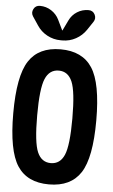

<svg xmlns="http://www.w3.org/2000/svg" viewBox="-63 -1012 627 1062"><g transform="rotate(5 250.0 -480.5)"><path d="M278.3 -902.3Q293 -933.6 321.8 -951.7Q350.6 -969.7 384.8 -969.7Q409.2 -969.7 419.9 -948.7Q430.7 -927.7 418 -908.2L386.7 -861.3Q364.3 -828.1 329.6 -809.1Q294.9 -790 254.9 -790H245.1Q205.1 -790 169.9 -809.1Q134.8 -828.1 113.3 -861.3L82 -908.2Q69.3 -927.7 80.1 -948.7Q90.8 -969.7 115.2 -969.7Q149.4 -969.7 178.2 -951.2Q207 -932.6 221.7 -902.3L249 -845.7Q249 -844.7 250 -844.7Q251 -844.7 251 -845.7ZM175.3 -161.6Q198.2 -108.4 250 -108.4Q301.8 -108.4 324.7 -161.6Q347.7 -214.8 347.7 -364.7Q347.7 -514.6 324.7 -568.4Q301.8 -622.1 250 -622.1Q198.2 -622.1 175.3 -568.4Q152.3 -514.6 152.3 -364.7Q152.3 -214.8 175.3 -161.6ZM74.2 -656.2Q128.9 -740.2 250 -740.2Q371.1 -740.2 425.8 -656.2Q480.5 -572.3 480.5 -365.2Q480.5 -158.2 425.8 -74.2Q371.1 9.8 250 9.8Q128.9 9.8 74.2 -74.2Q19.5 -158.2 19.5 -365.2Q19.5 -572.3 74.2 -656.2Z"/></g></svg>

Font: Rounded-X Mgen+ 1m bold
Style: Bold
Weight: 700
Designer: [Source Han Sans]
Ryoko NISHIZUKA  (kana & ideographs); Paul D. Hunt (Latin, Greek & Cyrillic); Wenlong ZHANG  (bopomofo
Version: Version 1.059.20150602